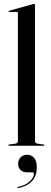

<svg xmlns="http://www.w3.org/2000/svg" viewBox="-20 -756 265 996"><path d="M161.5 -730.5V-25.5Q161.5 -13 173.5 -11L205 -6.5Q210 -6 210 -3Q210 0 206 0H26.5Q23.5 0 23.5 -3Q23.5 -5.5 30 -7L61 -11Q73 -13 73 -25V-688.5Q73 -694 67 -694H28Q24.5 -694 24.5 -697Q24.5 -699.5 28.5 -700.5L148.5 -734Q154.5 -736 157 -736Q161.5 -736 161.5 -730.5ZM124 138Q97.5 138 85.8 125Q74 112 74 94Q74 73 87 60Q100 47 121 47Q144.5 47 157.8 63.8Q171 80.5 171 112.5Q171 157 145 184.2Q119 211.5 76 219.5Q71 220.5 70.5 217.5Q69.5 214 73 213.5Q111.5 206.5 133.8 185.2Q156 164 156 146Q156 138 148.5 138Z"/></svg>

Font: Fraunces 144pt S000
Style: Regular
Weight: 400
Version: Version 1.000; ttfautohint (v1.8.3)